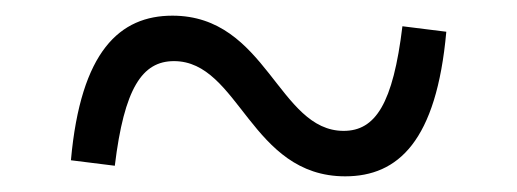

<svg xmlns="http://www.w3.org/2000/svg" viewBox="-20 -445 660 245"><path d="M420.5 -220C488 -220 537 -265 549.5 -404.5L493.5 -411.5C481.5 -312.5 459 -278 418.5 -278C335 -278 320.5 -425 200 -425C133 -425 83 -380 70.5 -240.5L126.5 -233.5C138.5 -332.5 161.5 -367 202 -367C285.5 -367 299.5 -220 420.5 -220Z"/></svg>

Font: Monaspace Neon ExtraLight
Style: Regular
Weight: 200
Designer: Riley Cran & the Lettermatic Team
Foundry: Lettermatic
Version: Version 1.200 (Monaspace Neon)